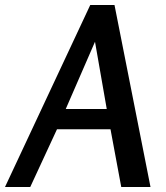

<svg xmlns="http://www.w3.org/2000/svg" viewBox="-49 -748 665 768"><path d="M409 -728 553 0H436L393 -231H179L72 0H-29L312 -728ZM331 -581 214 -312H378Z"/></svg>

Font: Rosario SemiBold
Style: Italic
Weight: 600
Italic angle: -8.05°
Designer: Hector Gatti
Foundry: Omnibus Type
Version: Version 1.101; ttfautohint (v1.8.1.43-b0c9)